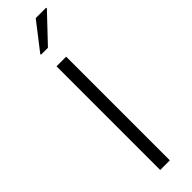

<svg xmlns="http://www.w3.org/2000/svg" viewBox="-312 -909 901 901"><g transform="rotate(-45 138.5 -458.5)"><path d="M106 0V-688H170V0ZM93 -778V-783L197 -917H266V-912L139 -778Z"/></g></svg>

Font: Saira Light
Style: Regular
Weight: 300
Designer: Hector Gatti with collaboration of the Omnibus-Type team
Foundry: Omnibus-Type
Version: Version 1.100; ttfautohint (v1.8.3)